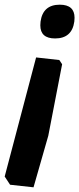

<svg xmlns="http://www.w3.org/2000/svg" viewBox="-31 -532 338 819"><path d="M-11 221 123 -287 222 -276 234 -258 175 47 112 267 12 256ZM224 -512Q287 -512 287 -456Q287 -449 286 -440Q276 -368 204 -368Q141 -368 141 -424Q141 -431 142 -440Q152 -512 224 -512Z"/></svg>

Font: Chau Philomene One
Style: Italic
Weight: 400
Designer: Vicente Lamonaca
Foundry: TipoType
Version: Version 1.002